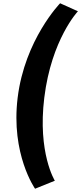

<svg xmlns="http://www.w3.org/2000/svg" viewBox="-20 -895 497 1175"><path d="M315.6 211C315.6 211 209.5 41 251 -297C294.9 -655 456.9 -826 456.9 -826L347.9 -875C347.9 -875 131.7 -653 88 -297C45.5 49 194.6 260 194.6 260Z"/></svg>

Font: Hussar
Style: BdSuprExtOblOne
Weight: 700
Foundry: Cannot Into Space Fonts
Version: Version 2.00